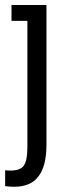

<svg xmlns="http://www.w3.org/2000/svg" viewBox="-20 -501 262 746"><path d="M129.6 184Q100 224.7 34.6 224.7Q17.3 224.7 0 222.2V160.5Q9.9 161.7 21 161.7Q59.3 161.7 72.8 142Q86.4 122.2 86.4 71.6V-419.8H24.7V-481.5H160.5V60.5Q160.5 144.4 129.6 184Z"/></svg>

Font: Slabo 27px
Style: Regular
Weight: 400
Version: Version 1.02 Build 003a